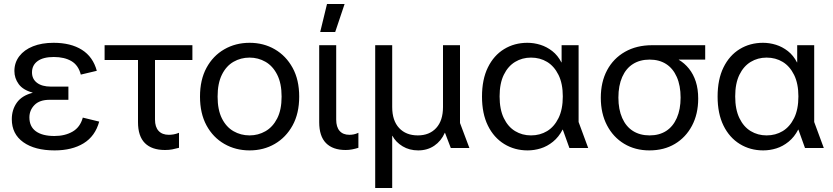

<svg xmlns="http://www.w3.org/2000/svg" viewBox="-20 -740 4164 960"><path d="M253 12Q154 12 96.5 -29Q39 -70 39 -144Q39 -191 64 -226.5Q89 -262 143 -276V-277Q95 -290 73.5 -319.5Q52 -349 52 -385Q52 -427 76.5 -459Q101 -491 145 -508.5Q189 -526 248 -526Q334 -526 389.5 -491Q445 -456 464 -386L384 -367Q372 -414 337 -434.5Q302 -455 249 -455Q196 -455 168 -434.5Q140 -414 140 -378Q140 -345 165 -326Q190 -307 234 -307H322V-241H228Q178 -241 152.5 -215Q127 -189 127 -153Q127 -107 159.5 -83.5Q192 -60 252 -60Q305 -60 343 -82Q381 -104 394 -152L476 -132Q456 -59 398 -23.5Q340 12 253 12Z M805 10Q739 10 704.5 -24.5Q670 -59 670 -129V-472H755V-142Q755 -105 773 -85.5Q791 -66 824 -66Q835 -66 847.5 -68Q860 -70 875 -76V-1Q857 4 841 7Q825 10 805 10ZM503 -440V-514H942V-440Z M1228 12Q1158 12 1101.5 -20.5Q1045 -53 1012.5 -113Q980 -173 980 -257Q980 -341 1012.5 -401Q1045 -461 1101.5 -493.5Q1158 -526 1228 -526Q1298 -526 1354 -493.5Q1410 -461 1443 -401Q1476 -341 1476 -257Q1476 -173 1443 -113Q1410 -53 1354 -20.5Q1298 12 1228 12ZM1228 -63Q1271 -63 1307.5 -84Q1344 -105 1366 -148Q1388 -191 1388 -257Q1388 -323 1366 -366.5Q1344 -410 1307.5 -431Q1271 -452 1228 -452Q1184 -452 1147.5 -431Q1111 -410 1089.5 -366.5Q1068 -323 1068 -257Q1068 -191 1089.5 -148Q1111 -105 1147.5 -84Q1184 -63 1228 -63Z M1708 10Q1644 10 1610 -24.5Q1576 -59 1576 -129V-514H1661V-142Q1661 -105 1678 -85.5Q1695 -66 1727 -66Q1737 -66 1748 -68Q1759 -70 1772 -76V-1Q1756 4 1740.5 7Q1725 10 1708 10ZM1581 -580 1615 -720H1703L1656 -580Z M1856 200V-514H1941V-205Q1941 -137 1975.5 -100Q2010 -63 2069 -63Q2127 -63 2161 -100Q2195 -137 2195 -205V-514H2280V-125L2327 0H2234L2205 -76H2204Q2186 -35 2151.5 -11.5Q2117 12 2071 12Q2027 12 1993 -8.5Q1959 -29 1942 -61H1941V200Z M2618 12Q2553 12 2501 -20Q2449 -52 2419.5 -112Q2390 -172 2390 -257Q2390 -343 2419.5 -403Q2449 -463 2500.5 -494.5Q2552 -526 2617 -526Q2650 -526 2682 -516Q2714 -506 2741.5 -484.5Q2769 -463 2787 -428H2788V-514H2873V-130L2921 0H2827L2794 -92H2793Q2774 -55 2745 -31.5Q2716 -8 2683.5 2Q2651 12 2618 12ZM2635 -63Q2680 -63 2715.5 -84.5Q2751 -106 2772.5 -149.5Q2794 -193 2794 -258Q2794 -322 2772.5 -365.5Q2751 -409 2715.5 -430.5Q2680 -452 2635 -452Q2591 -452 2555.5 -430.5Q2520 -409 2499 -366Q2478 -323 2478 -258Q2478 -193 2499 -149.5Q2520 -106 2555.5 -84.5Q2591 -63 2635 -63Z M3227 12Q3156 12 3101 -21Q3046 -54 3015 -113.5Q2984 -173 2984 -251Q2984 -330 3015.5 -389Q3047 -448 3105 -481Q3163 -514 3241 -514H3506V-442H3374V-441Q3403 -424 3425 -396.5Q3447 -369 3459 -332Q3471 -295 3471 -247Q3471 -170 3440 -111.5Q3409 -53 3354.5 -20.5Q3300 12 3227 12ZM3228 -63Q3276 -63 3310.5 -85Q3345 -107 3364 -150Q3383 -193 3383 -252Q3383 -312 3364 -355Q3345 -398 3310.5 -420Q3276 -442 3228 -442Q3180 -442 3145 -420Q3110 -398 3091 -355Q3072 -312 3072 -252Q3072 -193 3091 -150Q3110 -107 3145 -85Q3180 -63 3228 -63Z M3796 12Q3731 12 3679 -20Q3627 -52 3597.5 -112Q3568 -172 3568 -257Q3568 -343 3597.5 -403Q3627 -463 3678.5 -494.5Q3730 -526 3795 -526Q3828 -526 3860 -516Q3892 -506 3919.5 -484.5Q3947 -463 3965 -428H3966V-514H4051V-130L4099 0H4005L3972 -92H3971Q3952 -55 3923 -31.5Q3894 -8 3861.5 2Q3829 12 3796 12ZM3813 -63Q3858 -63 3893.5 -84.5Q3929 -106 3950.5 -149.5Q3972 -193 3972 -258Q3972 -322 3950.5 -365.5Q3929 -409 3893.5 -430.5Q3858 -452 3813 -452Q3769 -452 3733.5 -430.5Q3698 -409 3677 -366Q3656 -323 3656 -258Q3656 -193 3677 -149.5Q3698 -106 3733.5 -84.5Q3769 -63 3813 -63Z"/></svg>

Font: TikTok Sans 24pt
Style: Regular
Weight: 400
Version: Version 4.000